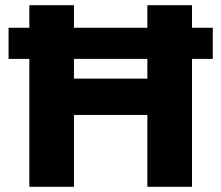

<svg xmlns="http://www.w3.org/2000/svg" viewBox="-20 -720 853 740"><path d="M93 0V-493H13V-613H93V-700H265V-613H548V-700H720V-613H800V-493H720V0H548V-277H265V0ZM265 -417H548V-493H265Z"/></svg>

Font: Red Hat Text VF
Style: Regular
Weight: 400
Designer: Pentagram, MCKL
Foundry: Pentagram, MCKL
Version: Version 1.023